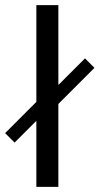

<svg xmlns="http://www.w3.org/2000/svg" viewBox="-21 -730 389 750"><path d="M311 -502 348 -465 207 -324V0H121V-258L36 -173L-1 -210L121 -332V-710H207V-398Z"/></svg>

Font: Mukta Malar
Style: Regular
Weight: 400
Designer: Aadarsh Rajan, Girish Dalvi, Yashodeep Gholap
Foundry: Ek Type
Version: Version 2.538;PS 1.000;hotconv 16.6.51;makeotf.lib2.5.65220;